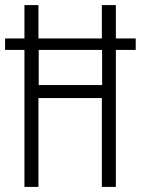

<svg xmlns="http://www.w3.org/2000/svg" viewBox="-21 -734 553 754"><path d="M75 0V-538H-1V-583H75V-714H130V-583H379V-714H434V-583H512V-538H434V0H379V-349H130V0ZM131 -400H380V-538H131Z"/></svg>

Font: Noto Sans Ethiopic ExtraCondensed Light
Style: Regular
Weight: 300
Width: 2
Designer: Monotype Design Team
Foundry: Monotype Imaging Inc.
Version: Version 2.102; ttfautohint (v1.8.4.7-5d5b)